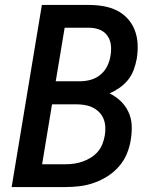

<svg xmlns="http://www.w3.org/2000/svg" viewBox="-20 -755 640 775"><path d="M27 0 149 -735H340Q369 -735 398 -730Q427 -725 452 -712.5Q477 -700 495.5 -679.5Q514 -659 524 -633Q534 -607 535.5 -577.5Q537 -548 532 -518Q528 -496 520 -474Q512 -452 497.5 -433.5Q483 -415 463 -401Q443 -387 422 -378Q447 -366 466.5 -347.5Q486 -329 498 -304Q510 -279 511.5 -250Q513 -221 508 -192Q504 -164 492.5 -135.5Q481 -107 460.5 -83.5Q440 -60 414 -43.5Q388 -27 359.5 -17Q331 -7 302 -3.5Q273 0 245 0ZM205 -427H304Q325 -427 346.5 -433Q368 -439 385.5 -453.5Q403 -468 413 -488.5Q423 -509 426 -530Q430 -552 427.5 -573.5Q425 -595 413 -611.5Q401 -628 381.5 -635.5Q362 -643 340 -643H241ZM150 -92H245Q262 -92 279.5 -94.5Q297 -97 314 -103Q331 -109 347 -119Q363 -129 375 -143Q387 -157 393.5 -174Q400 -191 403 -208Q406 -226 405 -243.5Q404 -261 397.5 -276.5Q391 -292 379 -303.5Q367 -315 352 -322Q337 -329 320 -331.5Q303 -334 285 -334H190Z"/></svg>

Font: Iosevka SS04 SmBd Ex Obl
Style: Regular
Weight: 600
Width: 7
Italic angle: -9°
Monospace: yes
Designer: Belleve Invis
Foundry: Belleve Invis
Version: Version 19.0.0; ttfautohint (v1.8.4)